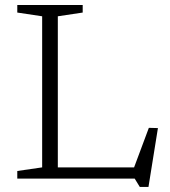

<svg xmlns="http://www.w3.org/2000/svg" viewBox="-20 -718 682 772"><path d="M577 33.5H542L521.5 0H171V-45H549L511.5 -24.5L578.5 -204L615 -203ZM212.5 -652.5V0H49.5V-30.5L149.5 -45V-652.5L49.5 -667.5V-698H312.5V-667.5Z"/></svg>

Font: Newsreader 9pt Light
Style: Regular
Weight: 300
Designer: Hugues Gentile
Foundry: Production Type
Version: Version 1.003